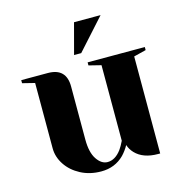

<svg xmlns="http://www.w3.org/2000/svg" viewBox="-106 -796 862 908"><g transform="rotate(-15 325.0 -342.5)"><path d="M85 -150V-470L25 -485V-500H155Q245 -500 245 -410V-150Q245 -87 267.5 -53.5Q290 -20 320 -20Q357 -20 387 -60Q398 -75 410 -100V-470L350 -485V-500H630V-485L570 -470V5H560Q487 5 449 -35Q432 -53 425 -75Q411 -50 392 -30Q347 15 280 15Q224 15 179.5 -8.5Q135 -32 110 -70Q85 -108 85 -150ZM297 -550 337 -700H467L332 -550Z"/></g></svg>

Font: Yeseva One
Style: Regular
Weight: 400
Designer: Jovanny Lemonad
Foundry: Jovanny Lemonad
Version: Version 2.000